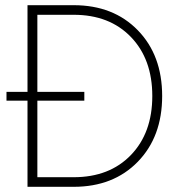

<svg xmlns="http://www.w3.org/2000/svg" viewBox="-20 -720 720 740"><path d="M5 -332V-366H86V-700H264Q417 -700 511 -603.5Q605 -507 605 -350Q605 -193 511 -96.5Q417 0 264 0H86V-332ZM124 -366H305V-332H124V-37H264Q402 -37 484.5 -122.5Q567 -208 567 -350Q567 -492 484.5 -577.5Q402 -663 264 -663H124Z"/></svg>

Font: Renner
Style: Thin
Weight: 200
Version: Version 003.000 ; ttfautohint (v0.97) -l 8 -r 50 -G 200 -x 1